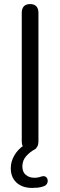

<svg xmlns="http://www.w3.org/2000/svg" viewBox="-20 -732 297 944"><path d="M138 192Q90 192 61.5 166Q33 140 33 95Q33 63 50 33Q67 3 98 -18L96 -8Q91 -13 89 -20.5Q87 -28 87 -36V-669Q87 -690 97.5 -701Q108 -712 128 -712Q148 -712 158.5 -701Q169 -690 169 -669V-36Q169 -22 163.5 -11.5Q158 -1 150 3Q127 15 108.5 36Q90 57 90 86Q90 114 107 128Q124 142 149 142Q158 142 166.5 140.5Q175 139 183 136Q197 132 204.5 137Q212 142 214 151.5Q216 161 211.5 170Q207 179 197 183Q182 189 167 190.5Q152 192 138 192Z"/></svg>

Font: Nunito ExtraLight
Style: Regular
Weight: 400
Version: Version 3.602